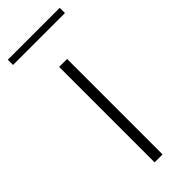

<svg xmlns="http://www.w3.org/2000/svg" viewBox="-247 -673 701 701"><g transform="rotate(-45 104.0 -322.0)"><path d="M84 -493H125V0H84ZM-30 -644H238V-617H-30Z"/></g></svg>

Font: Hanken Grotesk ExtraLight
Style: Regular
Weight: 200
Designer: Alfredo Marco Pradil
Foundry: Hanken Design Co.
Version: Version 3.014